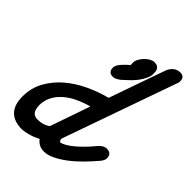

<svg xmlns="http://www.w3.org/2000/svg" viewBox="-279 -844 992 992"><g transform="rotate(45 217.5 -348.0)"><path d="M244 -494Q224 -479 208 -479Q175 -479 175 -514Q175 -523 180.5 -533Q186 -543 194.5 -552.5Q203 -562 212 -570.5Q221 -579 228 -585Q230 -587 230 -587Q230 -587 231 -588Q230 -593 230 -603Q230 -618 238 -632.5Q246 -647 258 -659Q270 -671 283 -678Q296 -685 306 -685Q321 -685 329 -680.5Q337 -676 341 -668.5Q345 -661 345.5 -652Q346 -643 346 -635Q346 -622 340 -608Q334 -594 325.5 -580.5Q317 -567 308 -556Q299 -545 293 -539Q273 -519 246 -495ZM405 -170Q426 -195 449 -195Q485 -195 485 -161Q485 -145 470 -127Q442 -94 411 -62.5Q380 -31 348 -7Q316 17 285.5 31.5Q255 46 229 46Q209 46 193.5 37.5Q178 29 168 15Q142 29 113 37Q84 45 59 45Q-50 39 -50 -78Q-50 -140 -22 -190.5Q6 -241 51 -279.5Q96 -318 153.5 -345Q211 -372 270 -387Q297 -465 324.5 -542.5Q352 -620 379 -697Q387 -717 403 -729.5Q419 -742 439 -742Q471 -742 471 -710Q471 -708 471 -704Q471 -700 469 -696L248 -69Q247 -67 247 -64Q247 -57 250 -53Q253 -49 256 -47Q284 -53 324 -86.5Q364 -120 405 -170ZM160 -73 235 -289Q195 -278 160 -261.5Q125 -245 99 -222Q73 -199 58 -170Q43 -141 43 -105Q45 -73 56.5 -60.5Q68 -48 87 -48Q117 -48 137.5 -57Q158 -66 160 -72Z"/></g></svg>

Font: Discipuli Britannica Bold
Style: Regular
Weight: 700
Designer: Peter Wiegel
Foundry: Peter Wiegel
Version: Version 0.001 2009